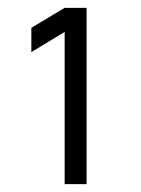

<svg xmlns="http://www.w3.org/2000/svg" viewBox="-20 -740 361 490"><path d="M201 -270H145V-658.5L60 -607V-669L145 -720H201Z"/></svg>

Font: CCSD_manrope
Style: Regular
Weight: 400
Designer: Mikhail Sharanda
Foundry: Mikhail Sharanda
Version: Version 4.503